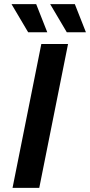

<svg xmlns="http://www.w3.org/2000/svg" viewBox="-20 -914 438 934"><path d="M41 0 181 -700H311L171 0ZM305 -757 224 -894H344L398 -757ZM117 -757 36 -894H156L210 -757Z"/></svg>

Font: Montserrat Thin SemiBold
Style: Italic
Weight: 600
Italic angle: -11.3°
Version: Version 9.000